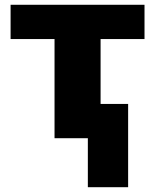

<svg xmlns="http://www.w3.org/2000/svg" viewBox="-20 -573 643 796"><path d="M579.1 -411.1H397V-142.1H511.2V203.1H344.2V0H206.1V-411.1H23.9V-553.2H579.1Z"/></svg>

Font: OpenSansExtrabold
Style: Regular
Weight: 800
Foundry: Ascender Corporation
Version: Version 1.10